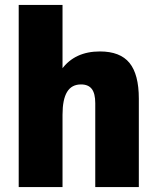

<svg xmlns="http://www.w3.org/2000/svg" viewBox="-20 -760 635 780"><path d="M367 -341Q367 -380 353 -398.5Q339 -417 309 -417Q271 -417 252.5 -386.5Q234 -356 234 -294L178 -221V-267Q178 -407 231 -479Q284 -551 386 -551Q468 -551 506 -504.5Q544 -458 544 -359V0H367ZM56 -740H234V-390V0H56Z"/></svg>

Font: Pathway Extreme Condensed ExtraBold
Style: Regular
Weight: 800
Width: 3
Version: Version 1.001;gftools[0.9.26]